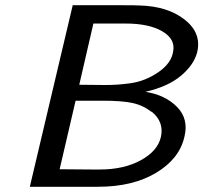

<svg xmlns="http://www.w3.org/2000/svg" viewBox="-20 -714 778 734"><path d="M94 0 258 -694H451Q499 -694 515 -693Q621 -690 686 -639Q751 -588 734 -515Q722 -467 672.5 -425Q623 -383 536 -363Q612 -351 657 -305Q702 -259 685 -191Q666 -107 577 -53.5Q488 0 355 0ZM208 -67Q228 -67 268 -66.5Q308 -66 329 -66H361Q454 -66 518.5 -101.5Q583 -137 595 -190Q608 -248 560 -287V-286Q526 -312 485.5 -320.5Q445 -329 373 -329H269ZM283 -390Q300 -390 333 -389.5Q366 -389 383 -389Q433 -389 480 -396Q536 -404 586 -438.5Q636 -473 642 -518Q651 -565 600 -594.5Q549 -624 461 -624H337Z"/></svg>

Font: Coval
Style: Book Italic
Weight: 350
Foundry: Context Ltd
Version: Version 001.000